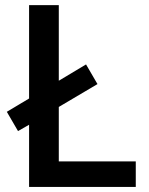

<svg xmlns="http://www.w3.org/2000/svg" viewBox="-20 -734 584 754"><path d="M94.2 0V-244.1L50.8 -219.2L6.8 -294.9L94.2 -347.2V-713.9H210.9V-417L317.9 -481L362.8 -403.8L210.9 -314V-100.1H513.2V0Z"/></svg>

Font: JBL Sans
Style: Semibold
Weight: 600
Version: Version 1.10